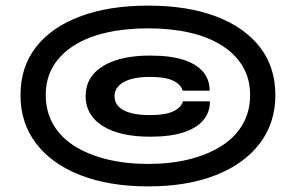

<svg xmlns="http://www.w3.org/2000/svg" viewBox="-20 -671 1054 684"><path d="M508 -7Q369 -7 266.5 -47Q164 -87 108.5 -160Q53 -233 53 -332Q53 -432 108 -503Q163 -574 265.5 -612.5Q368 -651 508 -651Q648 -651 749.5 -612.5Q851 -574 906 -503Q961 -432 961 -332Q961 -233 905.5 -160Q850 -87 748.5 -47Q647 -7 508 -7ZM508 -87Q588 -87 654 -103.5Q720 -120 769 -151Q818 -182 844.5 -228Q871 -274 871 -332Q871 -391 844.5 -435Q818 -479 769.5 -509.5Q721 -540 654.5 -555Q588 -570 508 -570Q427 -570 360 -555Q293 -540 244.5 -509.5Q196 -479 169.5 -435Q143 -391 143 -332Q143 -274 169.5 -228Q196 -182 245 -151Q294 -120 361 -103.5Q428 -87 508 -87ZM728 -310Q728 -271 704.5 -243Q681 -215 634 -199.5Q587 -184 515 -184Q406 -184 345.5 -222.5Q285 -261 285 -328Q285 -374 312 -406Q339 -438 390.5 -455.5Q442 -473 515 -473Q587 -473 633.5 -458Q680 -443 703.5 -415Q727 -387 727 -348H631Q624 -371 596 -384Q568 -397 515 -397Q453 -397 420.5 -378.5Q388 -360 388 -328Q388 -296 420 -278.5Q452 -261 515 -261Q568 -261 596.5 -274Q625 -287 632 -310Z"/></svg>

Font: Syne
Style: Bold
Weight: 700
Designer: Lucas Descroix
Foundry: Bonjour Monde
Version: Version 2.200